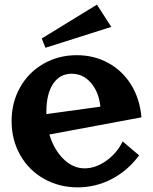

<svg xmlns="http://www.w3.org/2000/svg" viewBox="-20 -803 660 828"><path d="M509 -193 580 -133Q531 -67 462 -31Q393 5 315 5Q235 5 169.5 -32Q104 -69 67 -134.5Q30 -200 30 -281Q30 -361 66.5 -426Q103 -491 167.5 -528Q232 -565 311 -565Q386 -565 447 -531.5Q508 -498 545.5 -437.5Q583 -377 590 -297L193 -223Q213 -157 254 -117Q295 -77 345 -77Q392 -77 438 -109.5Q484 -142 509 -193ZM180 -321V-311L413 -343Q406 -407 372 -446Q338 -485 289 -485Q238 -485 209 -441.5Q180 -398 180 -321ZM160 -637 398 -783 460 -687 176 -597Z"/></svg>

Font: Otomanopee
Style: Regular
Weight: 400
Designer: Das Ende der Wildnis
Foundry: Gutenberg Labo
Version: Version 3.000